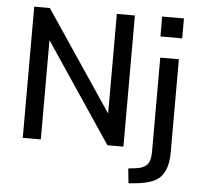

<svg xmlns="http://www.w3.org/2000/svg" viewBox="-59 -773 1067 1028"><g transform="rotate(5 474.0 -259.5)"><path d="M84 0V-705H168L547 -141H528V-705H625V0H539L162 -562H181V0ZM771 -605V-712H888V-605ZM669 193 661 114 703 109Q740 105 760 85Q780 65 780 16V-492H880V9Q880 51 871 83.5Q862 116 843 138Q824 160 791.5 172Q759 184 712 189Z"/></g></svg>

Font: Nunito Sans 10pt SemiCondensed SemiBold
Style: Regular
Weight: 600
Width: 4
Designer: Vernon Adams
Foundry: Vernon Adams
Version: Version 3.101;gftools[0.9.27]